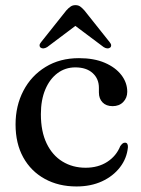

<svg xmlns="http://www.w3.org/2000/svg" viewBox="-20 -696 535 728"><path d="M462.5 -348Q462.5 -325 447.2 -309.2Q432 -293.5 407 -293.5Q382.5 -293.5 368.8 -307.8Q355 -322 355 -345.5V-363Q355 -397.5 331.2 -419Q307.5 -440.5 265.5 -440.5Q227.5 -440.5 198 -418.5Q168.5 -396.5 151.8 -356.8Q135 -317 135 -263Q135 -197.5 156.8 -152.2Q178.5 -107 217 -83.5Q255.5 -60 304.5 -60Q352 -60 386.5 -82.2Q421 -104.5 436 -142Q441.5 -149.5 445.2 -152.2Q449 -155 454 -155Q460.5 -155 463 -149.8Q465.5 -144.5 465 -137.5Q461 -95.5 435 -61.8Q409 -28 366.8 -8.5Q324.5 11 270 11Q202 11 149.8 -17.8Q97.5 -46.5 68.2 -99.2Q39 -152 39 -224Q39 -295 68.8 -352Q98.5 -409 152.8 -442.2Q207 -475.5 279.5 -475.5Q336.5 -475.5 377.2 -458Q418 -440.5 440.2 -411.5Q462.5 -382.5 462.5 -348ZM286 -613H245.5L373 -517.5Q380 -513 386.5 -512.5Q393 -512 397.5 -515.5Q401.5 -518.5 401.5 -524Q401.5 -529.5 395.5 -536.5L300 -656.5Q291.5 -666 284.2 -671.2Q277 -676.5 266 -676.5Q255.5 -676.5 247.8 -671.2Q240 -666 231.5 -656.5L136 -536.5Q130 -529.5 130 -524Q130 -518.5 134 -515.5Q138.5 -512 145 -512.5Q151.5 -513 159 -517.5Z"/></svg>

Font: Fraunces 36pt
Style: Regular
Weight: 400
Version: Version 1.000;[b76b70a41]